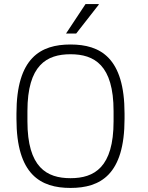

<svg xmlns="http://www.w3.org/2000/svg" viewBox="-20 -915 730 945"><path d="M305 -750H355L466 -892V-895H401ZM327 10C474 10 593 -55 593 -330V-356C593 -631 474 -696 327 -696C180 -696 61 -631 61 -356V-330C61 -55 180 10 327 10ZM327 -38C210 -38 115 -91 115 -318V-368C115 -595 210 -648 327 -648C444 -648 539 -595 539 -368V-318C539 -91 444 -38 327 -38Z"/></svg>

Font: Chivo Light
Style: Regular
Weight: 300
Designer: Hector Gatti
Foundry: Omnibus-Type
Version: Version 1.003;PS 001.003;hotconv 1.0.70;makeotf.lib2.5.58329